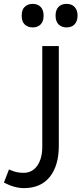

<svg xmlns="http://www.w3.org/2000/svg" viewBox="-60 -720 416 980"><path d="M62 240.2Q14.2 240.2 -40 211.9L-14.2 145Q10.3 155.8 25.9 158.9Q41.5 162.1 60.1 162.1Q105 162.1 130.4 125.5Q155.8 88.9 155.8 28.8V-484.9H240.2V23.9Q240.2 125 194.3 182.6Q148.4 240.2 62 240.2ZM106.9 -580.1Q83.5 -580.1 67.1 -594.2Q50.8 -608.4 50.8 -640.1Q50.8 -671.9 67.1 -686Q83.5 -700.2 106.9 -700.2Q132.3 -700.2 147.5 -684.8Q162.6 -669.4 162.6 -640.1Q162.6 -611.3 147.7 -595.7Q132.8 -580.1 106.9 -580.1ZM279.8 -580.1Q253.9 -580.1 238.8 -595.7Q223.6 -611.3 223.6 -640.1Q223.6 -668.9 238.5 -684.6Q253.4 -700.2 279.8 -700.2Q306.6 -700.2 321.3 -683.8Q335.9 -667.5 335.9 -640.1Q335.9 -612.8 321.3 -596.4Q306.6 -580.1 279.8 -580.1Z"/></svg>

Font: Noto Kufi Arabic
Style: Regular
Weight: 400
Designer: Monotype Design team
Foundry: Monotype Imaging Inc.
Version: Version 1.02